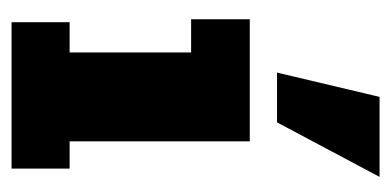

<svg xmlns="http://www.w3.org/2000/svg" viewBox="-188 -472 661 324"><g transform="rotate(90 142.0 -310.5)"><path d="M18 0V-98H69V-303H13V-402H219V-98H265V0ZM103 -448 144 -621H279L187 -448Z"/></g></svg>

Font: Rokkitt SemiBold ExtraBold
Style: Regular
Weight: 800
Version: Version 3.103